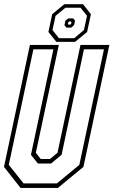

<svg xmlns="http://www.w3.org/2000/svg" viewBox="-22 -920 556 940"><path d="M78.5 0 -2.5 -103 124.5 -700H266L153.5 -172L177.5 -141.5H222.5L259.5 -172L372 -700H513.5L386.5 -103L261.5 0ZM93.5 -22H256.5L366.5 -113L487 -678.5H389L279.5 -162L228 -119.5H163.5L129.5 -162L239.5 -678.5H141.5L21 -113ZM254 -715 215 -763.5 233.5 -850.5 293 -899.5H384.5L423 -850.5L404.5 -763.5L345.5 -715ZM266.5 -733H341.5L389 -773L404 -842.5L372.5 -882H298L250 -842.5L235 -773ZM303 -785 293.5 -797 298 -818.5 312.5 -830H336.5L345.5 -818.5L340.5 -797L327 -785ZM313.5 -799.5H322L326 -803L328 -811.5L325 -815H316.5L312.5 -811.5L310.5 -803Z"/></svg>

Font: Tourney Condensed ExtraLight
Style: Italic
Weight: 200
Width: 3
Italic angle: -12°
Designer: Tyler Finck
Foundry: Etcetera Type Co
Version: Version 1.010; ttfautohint (v1.8.3)